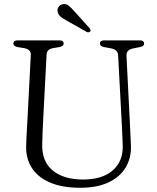

<svg xmlns="http://www.w3.org/2000/svg" viewBox="-20 -896 760 932"><path d="M571.5 -288.5 553.5 -626Q552.5 -642 544 -650Q535.5 -658 517.5 -661.5L485 -667.5Q474.5 -670 469.8 -674Q465 -678 465 -685Q465 -692 470.2 -696Q475.5 -700 484.5 -700H660Q669.5 -700 674.5 -696Q679.5 -692 679.5 -685Q679.5 -678 674.8 -673.8Q670 -669.5 659 -667.5L629 -661.5Q609.5 -658 601.2 -648.8Q593 -639.5 594 -624L611 -288.5Q612 -263.5 613.2 -239.8Q614.5 -216 615.5 -190.5Q618 -130.5 590.5 -84Q563 -37.5 507.5 -11Q452 15.5 369.5 15.5Q282.5 15.5 223.2 -9.8Q164 -35 134.5 -81Q105 -127 107 -188.5Q107.5 -204 108.5 -227.8Q109.5 -251.5 111 -276.5Q112.5 -301.5 113.5 -320.5L129.5 -628Q130.5 -643 122 -651.2Q113.5 -659.5 96.5 -662.5L65.5 -667.5Q45 -671.5 45 -684.5Q45 -692 50.2 -696Q55.5 -700 65 -700H269Q279 -700 284 -696Q289 -692 289 -684.5Q289 -678 284.2 -674Q279.5 -670 268.5 -667.5L238 -662.5Q222 -659.5 214.5 -652Q207 -644.5 206 -629L190 -323.5Q188 -285.5 186.8 -255Q185.5 -224.5 185 -198Q182 -113 235.5 -68.8Q289 -24.5 384 -24.5Q446 -24.5 489.5 -44.8Q533 -65 555.5 -102.8Q578 -140.5 575.5 -193Q574.5 -225.5 573.5 -247.5Q572.5 -269.5 571.5 -288.5ZM342.5 -839.5 414 -760Q417.5 -755.5 419.2 -751Q421 -746.5 417.5 -743Q415 -739.5 410 -739.2Q405 -739 401 -741L304.5 -795.5Q287.5 -804.5 275.8 -813.8Q264 -823 260.5 -837Q256.5 -848.5 262.8 -859.8Q269 -871 282.5 -875Q299 -879.5 312.5 -869.2Q326 -859 342.5 -839.5Z"/></svg>

Font: Fraunces 48pt Soft Wonky Light
Style: Regular
Weight: 300
Version: Version 1.000;[b76b70a41]